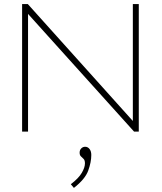

<svg xmlns="http://www.w3.org/2000/svg" viewBox="-20 -643 790 938"><path d="M88 0V-623H116L629 -52V-623H658V0H635L117 -575V0ZM341 275 326 257Q364 228 379.5 201.5Q395 175 395 155Q395 140 388.5 133.5Q382 127 375.5 121Q369 115 369 103Q369 90 377 82Q385 74 396 74Q409 74 417.5 85Q426 96 426 114Q426 149 411 190.5Q396 232 341 275Z"/></svg>

Font: Inconsolata ExtraExpanded ExtraLight
Style: Regular
Weight: 200
Width: 8
Monospace: yes
Designer: Raph Levien, Cyreal, Brenton Simpson
Foundry: Raph Levien, Cyreal, Google
Version: Version 3.100; ttfautohint (v1.8.4.7-5d5b)